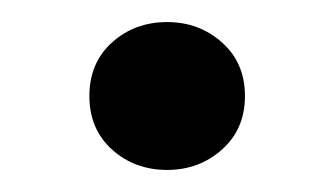

<svg xmlns="http://www.w3.org/2000/svg" viewBox="-20 -139 302 174"><path d="M131.5 15Q102 15 81.5 -3.5Q61 -22 61 -52Q61 -82 81.5 -100.5Q102 -119 131.5 -119Q160.5 -119 181.2 -100.5Q202 -82 202 -52Q202 -22 181.2 -3.5Q160.5 15 131.5 15Z"/></svg>

Font: Geologica Light
Style: Regular
Weight: 300
Designer: Sindre Bremnes, Frode Helland
Foundry: Monokrom Skriftforlag AS
Version: Version 1.010; ttfautohint (v1.8.4.7-5d5b);gftools[0.9.28]